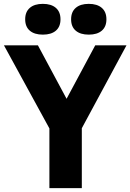

<svg xmlns="http://www.w3.org/2000/svg" viewBox="-52 -975 675 995"><path d="M204 0V-309.5L-31.5 -740H144.5L293 -463L441.5 -740H603.5L372 -310.5V0ZM408 -795.5Q364.5 -795.5 340.5 -816Q316.5 -836.5 316.5 -875Q316.5 -913.5 340.5 -934.2Q364.5 -955 408 -955Q451.5 -955 475.5 -934.2Q499.5 -913.5 499.5 -875Q499.5 -836.5 475.5 -816Q451.5 -795.5 408 -795.5ZM170 -795.5Q126.5 -795.5 102.5 -816Q78.5 -836.5 78.5 -875Q78.5 -913.5 102.5 -934.2Q126.5 -955 170 -955Q213.5 -955 237.5 -934.2Q261.5 -913.5 261.5 -875Q261.5 -836.5 237.5 -816Q213.5 -795.5 170 -795.5Z"/></svg>

Font: Encode Sans Condensed ExtraBold
Style: Regular
Weight: 800
Width: 3
Designer: Multiple Designers
Foundry: Impallari Type
Version: Version 3.000; ttfautohint (v1.8.3) -l 8 -r 50 -G 200 -x 14 